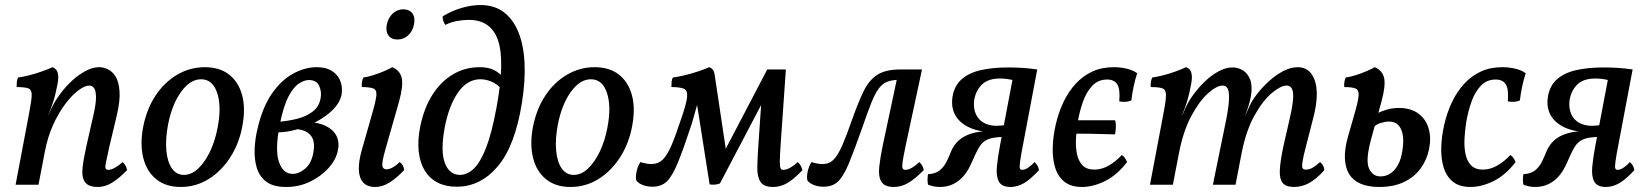

<svg xmlns="http://www.w3.org/2000/svg" viewBox="-20 -734 6548 763"><path d="M42 0 97 -291Q106 -338 106 -358Q106 -378 92 -383Q78 -388 46 -388Q46 -399 47 -409Q48 -419 52 -426Q68 -428 94.5 -434.5Q121 -441 147.5 -450.5Q174 -460 188 -467Q204 -462 209 -446Q214 -430 209 -402Q201 -359 192 -331Q183 -303 172 -278L158 -130L133 0ZM374 -467Q390 -467 408 -459Q426 -451 439 -430.5Q452 -410 455 -372Q458 -334 444 -275L415 -153Q405 -108 401 -88.5Q397 -69 400 -64Q403 -59 411 -59Q422 -59 438.5 -68.5Q455 -78 467 -90Q475 -83 479 -75.5Q483 -68 485 -58Q452 -24 424.5 -7.5Q397 9 370 9Q331 9 317.5 -10.5Q304 -30 308 -66.5Q312 -103 323 -152L350 -271Q362 -322 361.5 -348.5Q361 -375 353.5 -384.5Q346 -394 335 -394Q317 -394 291.5 -375Q266 -356 239.5 -321Q213 -286 191 -237.5Q169 -189 158 -130L150 -230L188 -311Q200 -335 220.5 -362.5Q241 -390 266.5 -413.5Q292 -437 320 -452Q348 -467 374 -467Z M698 9Q638 9 600 -22.5Q562 -54 549 -108Q536 -162 549 -230Q563 -301 598 -354Q633 -407 684 -437Q735 -467 794 -467Q853 -467 890.5 -437.5Q928 -408 942 -356.5Q956 -305 944 -238Q932 -167 896.5 -111Q861 -55 810 -23Q759 9 698 9ZM711 -39Q741 -39 767.5 -64Q794 -89 814.5 -131.5Q835 -174 845 -228Q861 -311 843 -365Q825 -419 779 -419Q736 -419 700 -369.5Q664 -320 648 -240Q637 -182 641 -136.5Q645 -91 663 -65Q681 -39 711 -39Z M1117 9Q1065 9 1037.5 -12.5Q1010 -34 1000 -68.5Q990 -103 992 -143.5Q994 -184 1003 -221Q1023 -308 1060.5 -362Q1098 -416 1145 -441.5Q1192 -467 1238 -467Q1272 -467 1293 -455.5Q1314 -444 1325 -426.5Q1336 -409 1338 -390Q1340 -371 1337 -356Q1330 -325 1303 -298Q1276 -271 1238 -251Q1200 -231 1159 -219.5Q1118 -208 1083 -208L1087 -250Q1125 -253 1161 -262Q1197 -271 1222.5 -290.5Q1248 -310 1254 -343Q1259 -369 1248.5 -392.5Q1238 -416 1207 -416Q1190 -416 1168.5 -402.5Q1147 -389 1127 -351.5Q1107 -314 1092 -241Q1072 -138 1088.5 -90.5Q1105 -43 1143 -43Q1169 -43 1194 -65Q1219 -87 1226 -132Q1231 -162 1223 -182Q1215 -202 1194 -212Q1173 -222 1139 -222L1173 -251Q1236 -251 1271 -235Q1306 -219 1318 -192Q1330 -165 1322 -133Q1314 -97 1284 -64.5Q1254 -32 1211 -11.5Q1168 9 1117 9Z M1472 9Q1439 9 1423 -9Q1407 -27 1406 -59.5Q1405 -92 1417 -135L1458 -279Q1473 -330 1475.5 -353Q1478 -376 1464.5 -382Q1451 -388 1418 -388Q1417 -399 1418.5 -408.5Q1420 -418 1424 -426Q1440 -428 1462.5 -435Q1485 -442 1506 -451Q1527 -460 1539 -467Q1570 -454 1576.5 -423.5Q1583 -393 1566 -331L1511 -138Q1497 -89 1499.5 -75Q1502 -61 1516 -61Q1526 -61 1539.5 -68Q1553 -75 1568 -90Q1576 -85 1580.5 -77Q1585 -69 1586 -58Q1557 -27 1528.5 -9Q1500 9 1472 9ZM1559 -577Q1535 -577 1523.5 -593.5Q1512 -610 1517 -636Q1523 -664 1541 -680.5Q1559 -697 1582 -697Q1607 -697 1619 -680.5Q1631 -664 1625 -636Q1620 -610 1602 -593.5Q1584 -577 1559 -577Z M1795 8Q1751 8 1719 -8.5Q1687 -25 1668 -56Q1649 -87 1644 -131.5Q1639 -176 1650 -231Q1665 -305 1698.5 -357.5Q1732 -410 1780 -438.5Q1828 -467 1886 -467Q1915 -467 1935.5 -459Q1956 -451 1974 -433L1973 -380Q1957 -399 1934.5 -409Q1912 -419 1889 -419Q1837 -419 1800.5 -367Q1764 -315 1747 -226Q1730 -133 1748 -86Q1766 -39 1808 -39Q1836 -39 1862 -63Q1888 -87 1911 -145Q1934 -203 1953 -306Q1987 -490 1959.5 -572.5Q1932 -655 1843 -655Q1821 -655 1796 -650.5Q1771 -646 1750 -635Q1744 -643 1741.5 -651Q1739 -659 1739 -669Q1775 -691 1814.5 -702.5Q1854 -714 1889 -714Q1944 -714 1981.5 -686Q2019 -658 2040 -606.5Q2061 -555 2064.5 -483.5Q2068 -412 2054 -325Q2027 -155 1958.5 -73.5Q1890 8 1795 8Z M2247 9Q2187 9 2149 -22.5Q2111 -54 2098 -108Q2085 -162 2098 -230Q2112 -301 2147 -354Q2182 -407 2233 -437Q2284 -467 2343 -467Q2402 -467 2439.5 -437.5Q2477 -408 2491 -356.5Q2505 -305 2493 -238Q2481 -167 2445.5 -111Q2410 -55 2359 -23Q2308 9 2247 9ZM2260 -39Q2290 -39 2316.5 -64Q2343 -89 2363.5 -131.5Q2384 -174 2394 -228Q2410 -311 2392 -365Q2374 -419 2328 -419Q2285 -419 2249 -369.5Q2213 -320 2197 -240Q2186 -182 2190 -136.5Q2194 -91 2212 -65Q2230 -39 2260 -39Z M3052 9Q3015 9 3002 -11.5Q2989 -32 2989.5 -67.5Q2990 -103 2993 -146L3007 -352L3018 -342L2841 -5Q2824 2 2800 -1L2746 -344H2758L2729 -242Q2697 -145 2675 -90.5Q2653 -36 2631 -14Q2609 8 2573 8Q2552 8 2535 1.5Q2518 -5 2509 -16Q2505 -30 2509.5 -51.5Q2514 -73 2525 -90Q2536 -86 2548.5 -84Q2561 -82 2568 -82Q2595 -82 2613 -99Q2631 -116 2648 -155.5Q2665 -195 2687 -262Q2708 -322 2710.5 -348.5Q2713 -375 2697.5 -381.5Q2682 -388 2648 -388Q2648 -399 2649 -409Q2650 -419 2654 -426Q2671 -428 2699 -434.5Q2727 -441 2755 -450.5Q2783 -460 2798 -467Q2817 -461 2820 -437L2871 -97L2859 -133L3029 -458H3103L3082 -156Q3079 -113 3079 -92.5Q3079 -72 3082 -65.5Q3085 -59 3092 -59Q3106 -59 3122 -68.5Q3138 -78 3150 -90Q3158 -83 3162 -75.5Q3166 -68 3169 -58Q3134 -21 3107.5 -6Q3081 9 3052 9Z M3532 9Q3495 9 3482.5 -12Q3470 -33 3474 -70.5Q3478 -108 3488 -156L3546 -428L3558 -417Q3527 -417 3507 -409.5Q3487 -402 3472 -382Q3457 -362 3442 -324Q3427 -286 3406 -225Q3375 -137 3354 -86Q3333 -35 3311 -13.5Q3289 8 3253 8Q3232 8 3215 1.5Q3198 -5 3189 -16Q3185 -30 3189.5 -51.5Q3194 -73 3205 -90Q3216 -86 3228.5 -84Q3241 -82 3248 -82Q3275 -82 3292.5 -99.5Q3310 -117 3327 -156Q3344 -195 3367 -261Q3391 -328 3412 -371.5Q3433 -415 3466 -436.5Q3499 -458 3558 -458H3644L3579 -155Q3570 -112 3567 -91.5Q3564 -71 3567 -65Q3570 -59 3577 -59Q3591 -59 3606 -68.5Q3621 -78 3633 -90Q3641 -83 3645 -75.5Q3649 -68 3651 -58Q3614 -21 3587.5 -6Q3561 9 3532 9Z M3996 9Q3961 9 3949.5 -12.5Q3938 -34 3941.5 -71Q3945 -108 3954 -156L4007 -435L4009 -415Q3997 -418 3982.5 -420Q3968 -422 3954 -422Q3905 -422 3880.5 -396.5Q3856 -371 3851 -333Q3848 -303 3858 -280.5Q3868 -258 3889.5 -246Q3911 -234 3941 -234Q3949 -234 3957.5 -235Q3966 -236 3976 -237L3970 -209H3929Q3873 -209 3834 -226.5Q3795 -244 3777 -275Q3759 -306 3765 -348Q3772 -393 3801.5 -419Q3831 -445 3878.5 -455.5Q3926 -466 3986 -466Q4010 -466 4039 -464.5Q4068 -463 4102 -458L4039 -125Q4032 -85 4032 -72Q4032 -59 4042 -59Q4053 -59 4067 -68.5Q4081 -78 4091 -90Q4099 -83 4103 -75.5Q4107 -68 4109 -58Q4074 -20 4048 -5.5Q4022 9 3996 9ZM3715 9Q3702 9 3690 6.5Q3678 4 3668 0Q3666 -8 3666 -20Q3666 -32 3668 -42Q3696 -43 3713 -56Q3730 -69 3740.5 -89.5Q3751 -110 3759 -131Q3770 -158 3790 -176Q3810 -194 3841 -203.5Q3872 -213 3914 -213H3970L3968 -190Q3926 -189 3905 -180Q3884 -171 3871 -149Q3858 -127 3840 -85Q3828 -57 3810.5 -36Q3793 -15 3769 -3Q3745 9 3715 9Z M4411 -200Q4354 -202 4310.5 -202.5Q4267 -203 4229 -203L4239 -256H4411Q4415 -246 4414.5 -230Q4414 -214 4411 -200ZM4280 9Q4235 9 4209 -12.5Q4183 -34 4172.5 -70Q4162 -106 4163.5 -149.5Q4165 -193 4175 -237Q4186 -286 4206 -328Q4226 -370 4254.5 -401Q4283 -432 4320.5 -449.5Q4358 -467 4406 -467Q4433 -467 4458 -461Q4483 -455 4499 -443Q4491 -418 4485 -390Q4479 -362 4476 -335Q4457 -326 4428 -331Q4432 -381 4419.5 -399.5Q4407 -418 4380 -418Q4344 -418 4320.5 -393Q4297 -368 4283.5 -329.5Q4270 -291 4263 -250Q4258 -219 4256 -185.5Q4254 -152 4259.5 -123.5Q4265 -95 4281.5 -77.5Q4298 -60 4329 -60Q4358 -60 4386 -76Q4414 -92 4438 -118Q4446 -113 4450.5 -106Q4455 -99 4459 -90Q4419 -38 4371.5 -14.5Q4324 9 4280 9Z M5122 9Q5090 9 5077 -7.5Q5064 -24 5066 -59.5Q5068 -95 5080 -152L5106 -266Q5122 -335 5118.5 -364.5Q5115 -394 5093 -394Q5070 -394 5034.5 -364.5Q4999 -335 4966 -276.5Q4933 -218 4915 -130L4890 0H4800L4846 -225Q4861 -295 4863.5 -331Q4866 -367 4859.5 -380.5Q4853 -394 4839 -394Q4815 -394 4780.5 -363Q4746 -332 4714.5 -273.5Q4683 -215 4666 -130L4641 0H4550L4605 -291Q4614 -338 4613.5 -358Q4613 -378 4599 -383Q4585 -388 4553 -388Q4552 -397 4553.5 -407.5Q4555 -418 4559 -426Q4575 -428 4601 -434.5Q4627 -441 4653 -450.5Q4679 -460 4693 -467Q4709 -462 4714 -446Q4719 -430 4714 -402Q4706 -359 4697.5 -331Q4689 -303 4678 -278H4679L4694 -311Q4704 -333 4723.5 -359.5Q4743 -386 4768.5 -410.5Q4794 -435 4822.5 -450.5Q4851 -466 4878 -466Q4900 -466 4919 -454.5Q4938 -443 4948 -418Q4958 -393 4951 -352Q4948 -335 4942.5 -316Q4937 -297 4929 -278H4930L4945 -311Q4955 -334 4975.5 -360.5Q4996 -387 5023 -411.5Q5050 -436 5079.5 -451.5Q5109 -467 5137 -467Q5187 -467 5205 -414Q5223 -361 5200 -270L5170 -153Q5159 -111 5156 -91Q5153 -71 5156.5 -65.5Q5160 -60 5169 -60Q5183 -60 5195.5 -67Q5208 -74 5226 -90Q5234 -83 5238 -75.5Q5242 -68 5243 -58Q5212 -23 5183 -7Q5154 9 5122 9Z M5461 9Q5418 9 5388 -3.5Q5358 -16 5342 -41.5Q5326 -67 5324.5 -105.5Q5323 -144 5338 -195L5362 -279Q5377 -330 5379 -353Q5381 -376 5367.5 -382Q5354 -388 5322 -388Q5321 -399 5322.5 -408.5Q5324 -418 5328 -426Q5344 -428 5366.5 -435Q5389 -442 5410 -451Q5431 -460 5443 -467Q5474 -454 5480.5 -423.5Q5487 -393 5470 -331L5429 -182Q5406 -98 5420 -65.5Q5434 -33 5466 -33Q5499 -33 5523 -60.5Q5547 -88 5554 -142Q5561 -191 5547.5 -221Q5534 -251 5499 -251Q5486 -251 5467.5 -245.5Q5449 -240 5438 -228L5447 -281Q5469 -292 5491.5 -298.5Q5514 -305 5539 -305Q5587 -305 5617 -282.5Q5647 -260 5657.5 -223Q5668 -186 5659 -141Q5650 -98 5625 -64Q5600 -30 5559 -10.5Q5518 9 5461 9Z M5824 9Q5779 9 5753 -12.5Q5727 -34 5716.5 -70Q5706 -106 5707.5 -149.5Q5709 -193 5719 -237Q5730 -286 5750 -328Q5770 -370 5798.5 -401Q5827 -432 5864.5 -449.5Q5902 -467 5950 -467Q5977 -467 6002 -461Q6027 -455 6043 -443Q6035 -418 6029 -390Q6023 -362 6020 -335Q6001 -326 5972 -331Q5976 -381 5963.5 -399.5Q5951 -418 5924 -418Q5888 -418 5864.5 -393Q5841 -368 5827.5 -329.5Q5814 -291 5807 -250Q5802 -219 5800 -185.5Q5798 -152 5803.5 -123.5Q5809 -95 5825.5 -77.5Q5842 -60 5873 -60Q5902 -60 5930 -76Q5958 -92 5982 -118Q5990 -113 5994.5 -106Q5999 -99 6003 -90Q5963 -38 5915.5 -14.5Q5868 9 5824 9Z M6362 9Q6327 9 6315.5 -12.5Q6304 -34 6307.5 -71Q6311 -108 6320 -156L6373 -435L6375 -415Q6363 -418 6348.5 -420Q6334 -422 6320 -422Q6271 -422 6246.5 -396.5Q6222 -371 6217 -333Q6214 -303 6224 -280.5Q6234 -258 6255.5 -246Q6277 -234 6307 -234Q6315 -234 6323.5 -235Q6332 -236 6342 -237L6336 -209H6295Q6239 -209 6200 -226.5Q6161 -244 6143 -275Q6125 -306 6131 -348Q6138 -393 6167.5 -419Q6197 -445 6244.5 -455.5Q6292 -466 6352 -466Q6376 -466 6405 -464.5Q6434 -463 6468 -458L6405 -125Q6398 -85 6398 -72Q6398 -59 6408 -59Q6419 -59 6433 -68.5Q6447 -78 6457 -90Q6465 -83 6469 -75.5Q6473 -68 6475 -58Q6440 -20 6414 -5.5Q6388 9 6362 9ZM6081 9Q6068 9 6056 6.5Q6044 4 6034 0Q6032 -8 6032 -20Q6032 -32 6034 -42Q6062 -43 6079 -56Q6096 -69 6106.5 -89.5Q6117 -110 6125 -131Q6136 -158 6156 -176Q6176 -194 6207 -203.5Q6238 -213 6280 -213H6336L6334 -190Q6292 -189 6271 -180Q6250 -171 6237 -149Q6224 -127 6206 -85Q6194 -57 6176.5 -36Q6159 -15 6135 -3Q6111 9 6081 9Z"/></svg>

Font: Vollkorn
Style: Italic
Weight: 400
Italic angle: -11°
Designer: Friedrich Althausen
Foundry: Friedrich Althausen
Version: Version 5.001